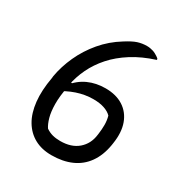

<svg xmlns="http://www.w3.org/2000/svg" viewBox="-171 -843 942 991"><g transform="rotate(30 300.0 -347.5)"><path d="M421 -715Q431 -715 439.5 -713.5Q448 -712 456.5 -709.5Q465 -707 472.5 -703Q480 -699 487 -694.5Q494 -690 500 -684V-678Q424 -654 366.5 -617.5Q309 -581 269.5 -536.5Q230 -492 206 -442Q182 -392 172 -339L171 -325Q159 -265 159.5 -219Q160 -173 169 -141Q178 -109 191 -90Q210 -77 230.5 -71.5Q251 -66 277 -66Q343 -66 382.5 -100Q422 -134 429 -190L430 -197Q434 -226 434 -252.5Q434 -279 427 -304Q412 -320 384.5 -329.5Q357 -339 319 -339Q269 -339 220.5 -322.5Q172 -306 126 -275L141 -355H207L161 -332Q196 -377 242.5 -398Q289 -419 345 -419Q408 -419 451 -391.5Q494 -364 512.5 -313.5Q531 -263 520 -193L518 -180Q507 -115 475 -70Q443 -25 392 -2.5Q341 20 274 20Q216 20 173 -3.5Q130 -27 103.5 -71.5Q77 -116 70 -180.5Q63 -245 78 -327L79 -338Q90 -401 118.5 -463.5Q147 -526 193 -580.5Q239 -635 301 -673Q340 -698 366 -706.5Q392 -715 421 -715Z"/></g></svg>

Font: Rec Mono Duotone
Style: Italic
Weight: 400
Italic angle: -10°
Monospace: yes
Version: Version 1.085; ttfautohint (v1.8.4.7-5d5b)